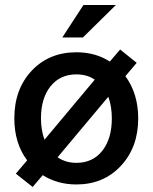

<svg xmlns="http://www.w3.org/2000/svg" viewBox="-20 -724 607 764"><path d="M530 -253Q530 -138 461 -64Q392 10 284 10Q209 10 150 -27L110 20L43 -33L88 -86Q37 -154 37 -253Q37 -369 106 -442.5Q175 -516 284 -516Q360 -516 417 -479L458 -527L524 -474L479 -421Q530 -351 530 -253ZM143 -253Q143 -207 157 -168L357 -407Q327 -428 284 -428Q219 -428 181 -380.5Q143 -333 143 -253ZM209 -98Q242 -76 284 -76Q349 -76 387 -124Q425 -172 425 -253Q425 -300 411 -339ZM228 -575 312 -704H441L310 -575Z"/></svg>

Font: LT Superior Semi-bold
Style: Regular
Weight: 600
Designer: Daniel Lyons
Foundry: LyonsType
Version: Version 1.0